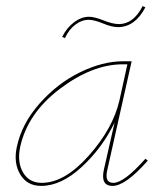

<svg xmlns="http://www.w3.org/2000/svg" viewBox="-20 -607 534 630"><path d="M271 -542Q248 -542 227 -526Q206 -510 193 -482L184 -486Q199 -516 223 -534Q247 -552 272 -552Q290 -552 320 -540Q350 -528 370 -528Q418 -528 448 -587L457 -583Q423 -518 367 -518Q347 -518 318 -530Q289 -542 271 -542ZM457 -86 465 -80Q392 3 349 3Q309 3 321 -51L356 -205Q316 -122 248.5 -59.5Q181 3 115 3Q69 3 46.5 -34.5Q24 -72 35 -124Q51 -201 110 -267.5Q169 -334 243 -370Q317 -406 384 -406H412L332 -49Q322 -7 352 -7Q387 -7 457 -86ZM117 -7Q192 -7 271.5 -96.5Q351 -186 372 -278L398 -396H383Q283 -396 176.5 -315.5Q70 -235 46 -124Q36 -74 56 -40.5Q76 -7 117 -7Z"/></svg>

Font: EauTestInfant Hairline
Style: Italic
Weight: 250
Italic angle: -12°
Designer: Christian Thalmann (Catharsis Fonts)
Version: Version 0.001;PS 000.001;hotconv 1.0.88;makeotf.lib2.5.64775